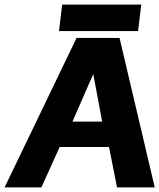

<svg xmlns="http://www.w3.org/2000/svg" viewBox="-22 -820 697 840"><path d="M250 -800 236 -684H582L596 -800ZM386 -496 425 -288H295ZM655 0 501 -654H313L-2 0H159L239 -177H455L490 0Z"/></svg>

Font: Falling Sky
Style: ExBdObl
Weight: 400
Designer: Paul D. Hunt
Foundry: Adobe Systems Incorporated
Version: Version 1.02